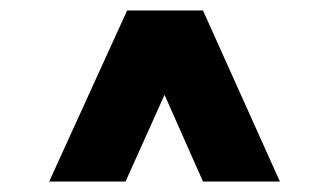

<svg xmlns="http://www.w3.org/2000/svg" viewBox="-20 -720 628 367"><path d="M368 -373H515L368 -700H223ZM74 -373H220L367 -700H223Z"/></svg>

Font: Unageo
Style: Bold
Weight: 700
Designer: Richard Sepsi
Foundry: Richard Sepsi
Version: Version 2.000